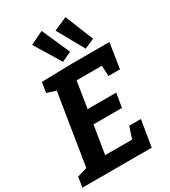

<svg xmlns="http://www.w3.org/2000/svg" viewBox="-232 -1088 1063 1200"><g transform="rotate(-30 299.5 -488.0)"><path d="M-1 0 10 -73 98 -99 79 -79 166 -623 181 -600 98 -626 110 -699 317 -704H600L572 -523H489L484 -619L506 -599H280L306 -621L269 -386L253 -409H479L462 -308H235L261 -335L219 -77L205 -105H442L410 -82L446 -189H530L499 0ZM287 -742 173 -930 268 -976 357 -774ZM451 -742 344 -934 440 -976 522 -773Z"/></g></svg>

Font: Bitter Thin
Style: Bold Italic
Weight: 700
Italic angle: -9°
Version: Version 3.021